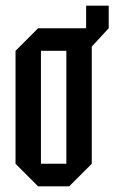

<svg xmlns="http://www.w3.org/2000/svg" viewBox="-20 -660 405 680"><path d="M35 -80V-480L115 -560H285V-640H365V-560L305 -495V-80L225 0H115ZM125 -80H215V-480H125Z"/></svg>

Font: Tektur Condensed
Style: Regular
Weight: 400
Width: 3
Designer: Adam Jagosz
Foundry: Adam Jagosz
Version: Version 1.005;gftools[0.9.30]